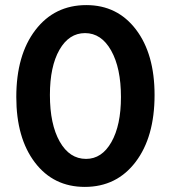

<svg xmlns="http://www.w3.org/2000/svg" viewBox="-20 -724 670 754"><path d="M313 10Q190 10 117 -86Q44 -182 44 -343Q44 -508 119 -606Q194 -704 319 -704Q441 -704 514 -608Q587 -512 587 -351Q587 -186 512.5 -88Q438 10 313 10ZM318 -100Q380 -100 417.5 -166Q455 -232 455 -343Q455 -457 416.5 -525.5Q378 -594 314 -594Q251 -594 213.5 -528.5Q176 -463 176 -351Q176 -236 214.5 -168Q253 -100 318 -100Z"/></svg>

Font: Cantarell
Style: Bold
Weight: 700
Designer: Dave Crossland, Nikolaus Waxweiler, Florian Fecher, Jacques Le Bailly, Eben Sorkin, Alexei Vanyashin, Alexios Zavras, Em
Version: Version 0.303